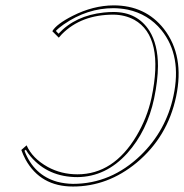

<svg xmlns="http://www.w3.org/2000/svg" viewBox="-20 -678 679 708"><path d="M196.8 -539.1 172.9 -563Q188.5 -589.4 248 -619.6Q323.2 -657.7 398.9 -658.2Q516.1 -658.2 584.5 -571.3Q661.1 -472.2 629.4 -321.8Q598.1 -173.3 483.9 -78.1Q377.4 9.8 249 9.8Q129.4 9.8 74.2 -89.8Q64.9 -107.4 58.6 -125L78.1 -142.1Q99.1 -94.2 155.8 -62.5Q205.6 -35.2 265.6 -35.2Q398.4 -35.2 482.9 -176.3Q522.5 -242.7 538.6 -316.9Q586.4 -542.5 475.1 -605Q440.9 -623.5 398.4 -624Q279.3 -624 208 -551.8Q208 -551.8 196.8 -539.1ZM195.8 -553.7Q257.8 -620.6 362.3 -631.8Q380.4 -633.8 398.4 -633.8Q486.8 -633.8 531.2 -564Q562.5 -513.2 562.5 -434.1Q562 -380.4 548.3 -314.9Q522.9 -195.3 449.2 -112.8Q370.6 -25.9 265.6 -24.9Q157.7 -24.9 92.8 -101.1Q82 -113.8 75.2 -126L70.3 -122.1Q104.5 -32.2 190.9 -7.8Q218.8 -0.5 249 0Q389.6 0 499 -105.5Q592.3 -196.3 619.6 -324.2Q651.4 -472.7 575.2 -566.9Q526.4 -626.5 450.2 -642.6Q424.8 -647.5 398.9 -647.9Q301.3 -647.9 214.8 -587.9Q195.8 -574.7 186 -564Z"/></svg>

Font: Linux Biolinum Outline O
Style: Italic
Weight: 400
Italic angle: -12°
Designer: Philipp H. Poll
Foundry: Philipp H. Poll
Version: Version 0.6.2